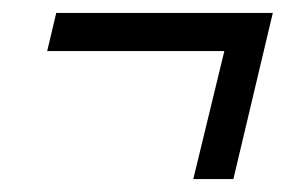

<svg xmlns="http://www.w3.org/2000/svg" viewBox="-20 -412 460 297"><path d="M279 -135 327 -333H53L67 -392H402L341 -135Z"/></svg>

Font: Ubuntu Sans Condensed
Style: Italic
Weight: 400
Width: 3
Italic angle: -13.5°
Designer: Dalton Maag Ltd
Foundry: Dalton Maag Ltd
Version: Version 1.006; ttfautohint (v1.8.4.7-5d5b)